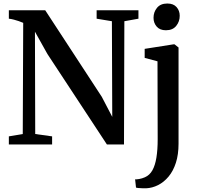

<svg xmlns="http://www.w3.org/2000/svg" viewBox="-20 -800 1099 1063"><path d="M29 0V-45L106 -58L108.5 -673.5Q97.5 -678.5 84.2 -683Q71 -687.5 57 -691.2Q43 -695 29 -696.5V-743H230.5L543.5 -264L601.5 -153L599.5 -682.5L515 -696.5V-743H746.5V-696.5L668.5 -682.5L666.5 0H572L242.5 -501L173.5 -624.5L175 -58L268.5 -45V0ZM788.5 242.5Q779.5 242.5 768 242.2Q756.5 242 746.5 241Q736.5 240 733 238.5L728 193Q735.5 193.5 750.8 191Q766 188.5 782 181.5Q808.5 170 823.8 142.8Q839 115.5 846 72.2Q853 29 853 -29L852 -460.5L781 -479.5V-529.5L940 -554.5H946.5L968.5 -537V-4.5Q968.5 55.5 953.8 101.2Q939 147 913.2 177.8Q887.5 208.5 855.2 224.8Q823 241 788.5 242.5ZM898 -632.5Q865 -632.5 847.5 -652.8Q830 -673 830 -701.5Q830 -733.5 849.5 -757Q869 -780.5 906 -780.5H907Q940 -780.5 957.5 -760.8Q975 -741 975 -712.5Q975 -680.5 955.5 -656.5Q936 -632.5 899 -632.5Z"/></svg>

Font: Merriweather 48pt SemiBold
Style: Regular
Weight: 600
Version: Version 2.100